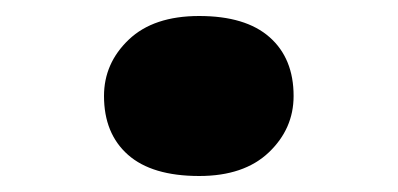

<svg xmlns="http://www.w3.org/2000/svg" viewBox="-20 -209 497 240"><path d="M229 11Q170 11 140 -15.5Q110 -42 110 -89Q110 -130 141 -159.5Q172 -189 229 -189Q287 -189 317 -162.5Q347 -136 347 -89Q347 -48 316 -18.5Q285 11 229 11Z"/></svg>

Font: Lexend Giga Black
Style: Regular
Weight: 900
Designer: Bonnie Shaver-Troup, Thomas Jockin
Foundry: Lexend
Version: Version 1.007